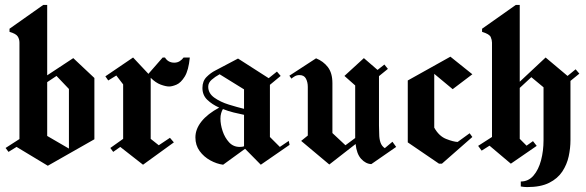

<svg xmlns="http://www.w3.org/2000/svg" viewBox="-20 -659 2361 773"><path d="M172.5 8.3 46.7 -67.5 14.2 -47.5 2.5 -63.3 58.3 -99.2V-487.5Q58.3 -501.7 51.2 -512.5Q44.2 -523.3 18.3 -530.8V-543.3L154.2 -639.2H170V-355.8L275 -425L360 -345V-98.3ZM170 -111.7 257.5 -60.8V-300.8L207.5 -353.3L170 -328.3Z M555.8 4.2 464.2 -67.5 435.8 -47.5 424.2 -63.3 475.8 -100V-319.2L448.3 -355L415.8 -335L404.2 -351.7L515.8 -427.5L577.5 -361.7L635 -427.5H644.2Q656.7 -406.7 681.7 -406.7Q694.2 -406.7 703.8 -412.9Q713.3 -419.2 719.2 -427.5H744.2Q739.2 -375.8 723.8 -350.8Q708.3 -325.8 690.8 -318.3Q673.3 -310.8 660.8 -310.8Q647.5 -310.8 627.1 -318.3Q606.7 -325.8 586.7 -345.8V-100L619.2 -74.2L664.2 -104.2L680 -85.8Z M878.3 4.2Q852.5 0.8 826.7 -13.3Q800.8 -27.5 783.8 -50.8Q766.7 -74.2 766.7 -105.8Q766.7 -139.2 791.2 -170Q815.8 -200.8 862.5 -225.8Q834.2 -238.3 814.6 -257.1Q795 -275.8 795 -305Q795 -332.5 811.7 -349.2Q828.3 -365.8 846.7 -375L938.3 -423.3L1061.7 -344.2L1095 -370.8L1110 -353.3L1066.7 -317.5V-107.5L1106.7 -67.5L1142.5 -91.7L1145.8 -75.8L1030 4.2L966.7 -60ZM818.3 -310Q818.3 -283.3 842.9 -265.8Q867.5 -248.3 901.3 -237.9Q935 -227.5 962.5 -220.8V-299.2L864.2 -360Q845.8 -350 832.1 -337.9Q818.3 -325.8 818.3 -310ZM867.5 -181.7Q867.5 -157.5 876.3 -131.2Q885 -105 902.1 -86.2Q919.2 -67.5 945 -67.5Q956.7 -67.5 962.5 -70V-196.7Q942.5 -200.8 920.4 -206.2Q898.3 -211.7 877.5 -220Q873.3 -213.3 870.4 -203.3Q867.5 -193.3 867.5 -181.7Z M1305.8 3.3 1192.5 -91.7 1219.2 -113.3V-309.2Q1219.2 -328.3 1211.7 -342.5Q1204.2 -356.7 1185.8 -356.7Q1175 -356.7 1167.1 -352.1Q1159.2 -347.5 1153.3 -342.5L1145 -354.2L1252.5 -424.2Q1281.7 -412.5 1300 -388.8Q1318.3 -365 1318.3 -324.2V-123.3L1370.8 -74.2L1410 -103.3V-143.3V-315L1366.7 -353.3L1445 -425L1500 -377.5L1527.5 -399.2L1541.7 -381.7L1505.8 -352.5V-154.2L1506.7 -120Q1506.7 -100.8 1511.7 -85.8Q1516.7 -70.8 1529.2 -62.5L1560 -88.3L1575 -67.5L1475 1.7Q1452.5 0.8 1434.2 -19.2Q1415.8 -39.2 1411.7 -79.2Z M1747.5 0 1621.7 -85.8V-335L1793.3 -430.8L1881.7 -360L1802.5 -300L1728.3 -361.7V-145Q1747.5 -110.8 1776.2 -99.6Q1805 -88.3 1822.5 -87.5L1870.8 -122.5L1881.7 -107.5L1759.2 0Z M2036.7 0 1950.8 -72.5 1919.2 -52.5 1905 -71.7 1960.8 -107.5V-487.5Q1960.8 -497.5 1955.8 -509.6Q1950.8 -521.7 1920.8 -530.8V-543.3L2056.7 -639.2H2072.5V-330L2176.7 -427.5L2265 -353.3L2297.5 -380L2312.5 -362.5L2276.7 -333.3V-95Q2276.7 -62.5 2269.6 -29.6Q2262.5 3.3 2243.8 31.7Q2225 60 2190.8 77.1Q2156.7 94.2 2102.5 94.2Q2089.2 94.2 2076.7 91.7V71.7Q2107.5 71.7 2127.9 47.9Q2148.3 24.2 2158.3 -13.8Q2168.3 -51.7 2168.3 -95V-307.5L2119.2 -348.3L2072.5 -305V-100L2100 -72.5L2125.8 -90.8L2140.8 -71.7Z"/></svg>

Font: Manufacturing Consent
Style: Regular
Weight: 400
Version: Version 3.000; ttfautohint (v1.8.4.7-5d5b)